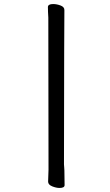

<svg xmlns="http://www.w3.org/2000/svg" viewBox="-20 -806 540 945"><path d="M272.9 119.1Q256.8 119.1 236.8 111.1Q216.8 103 216.8 87.9L218.8 28.8L217.8 -719.2Q215.8 -751 215.8 -771Q215.8 -786.1 241.7 -786.1Q258.8 -786.1 277.8 -779.1Q296.9 -772 296.9 -756.8Q295.9 -720.2 294.9 2.9Q295.9 7.8 295.9 16.4Q295.9 24.9 296.9 33.2L297.9 105Q297.9 119.1 272.9 119.1Z"/></svg>

Font: LXGW WenKai Mono Screen
Style: Regular
Weight: 400
Monospace: yes
Designer: LXGW / Fontworks Inc.
Foundry: LXGW / Fontworks Inc.
Version: Version 1.330;April 28,2024